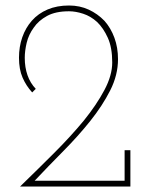

<svg xmlns="http://www.w3.org/2000/svg" viewBox="-20 -678 537 698"><path d="M454 0V-132H433V-21H106Q156 -74 210 -128.5Q264 -183 308 -238Q352 -293 380.5 -349Q409 -405 409 -463Q409 -505 396 -540.5Q383 -576 360 -602Q335 -628 302.5 -643Q270 -658 231 -658Q187 -658 153 -643.5Q119 -629 96 -603Q73 -577 61 -542.5Q49 -508 49 -468Q49 -426 62 -396Q75 -366 97 -342L110 -355Q90 -376 80 -404.5Q70 -433 70 -468Q70 -493 77 -522.5Q84 -552 103 -578Q120 -603 151 -620Q182 -637 231 -637Q255 -637 282.5 -628Q310 -619 333 -598Q356 -576 372 -540.5Q388 -505 388 -451Q388 -404 359.5 -350.5Q331 -297 285 -240Q238 -183 177.5 -122.5Q117 -62 53 0Z"/></svg>

Font: Josefin Slab Thin ExtraLight
Style: Regular
Weight: 250
Version: Version 2.000